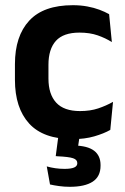

<svg xmlns="http://www.w3.org/2000/svg" viewBox="-20 -523 482 739"><path d="M260.5 12.5Q147 12.5 92.2 -47.5Q37.5 -107.5 37.5 -216V-276Q37.5 -384 92.5 -443.5Q147.5 -503 260.5 -503Q290 -503 315.8 -498.2Q341.5 -493.5 362.8 -485.5Q384 -477.5 400 -468.5L410.5 -361Q386 -376.5 355.8 -387Q325.5 -397.5 286 -397.5Q224 -397.5 195.2 -365.8Q166.5 -334 166.5 -273.5V-220.5Q166.5 -160.5 196.2 -128Q226 -95.5 288 -95.5Q327.5 -95.5 358 -105.8Q388.5 -116 415 -131L404.5 -23Q380 -9 343 1.8Q306 12.5 260.5 12.5ZM288.5 -13.5 276.5 68 226 38Q235.5 37 245.2 36.8Q255 36.5 264.5 37Q317 38 342 57Q367 76 367 112V115Q367 156.5 336.8 176.2Q306.5 196 248.5 196Q227.5 196 207.5 193.2Q187.5 190.5 172.5 187L160 117.5Q175.5 122 193 124.5Q210.5 127 228.5 127Q253 127 265.2 121.8Q277.5 116.5 277.5 105.5V104.5Q277.5 91.5 261.2 86Q245 80.5 201 78.5Q197.5 78 196.2 78Q195 78 194.5 78L206.5 -13.5Z"/></svg>

Font: Anek Bangla SemiBold
Style: Regular
Weight: 600
Designer: Sulekha Rajkumar (Bangla), Yesha Goshar (Latin)
Foundry: Ek Type
Version: Version 1.003